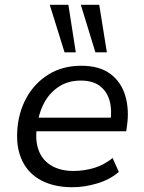

<svg xmlns="http://www.w3.org/2000/svg" viewBox="-20 -774 601 803"><path d="M283 9Q207 9 153.5 -19Q100 -47 74 -99.5Q48 -152 52 -224Q56 -301 89.5 -363Q123 -425 182 -462Q241 -499 320 -499Q396 -499 441.5 -465Q487 -431 504 -373.5Q521 -316 511 -247L508 -225H115L124 -282H462L442 -266Q449 -316 438 -354Q427 -392 397.5 -414.5Q368 -437 318 -437Q266 -437 228.5 -413Q191 -389 169 -351.5Q147 -314 139 -269L135 -247Q126 -189 141 -147Q156 -105 194 -82Q232 -59 287 -59Q332 -59 373.5 -71.5Q415 -84 451 -113L477 -55Q440 -23 387 -7Q334 9 283 9ZM379 -555 318 -754H395L427 -555ZM250 -555 188 -754H266L297 -555Z"/></svg>

Font: Nunito Sans 10pt
Style: Italic
Weight: 400
Italic angle: -9°
Designer: Vernon Adams
Foundry: Vernon Adams
Version: Version 3.101;gftools[0.9.27]